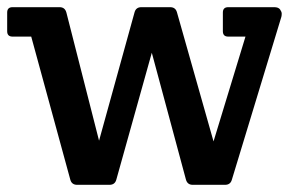

<svg xmlns="http://www.w3.org/2000/svg" viewBox="-20 -515 821 535"><path d="M165 -480 256 -123 355 -481Q359 -495 374 -495H454Q469 -495 473 -481L575 -121L664 -413H616Q601 -413 601 -428V-480Q601 -495 616 -495H744Q756 -495 760.5 -488.5Q765 -482 765 -477Q765 -472 764 -468L626 -14Q622 0 607 0H517Q502 0 498 -15L403 -368L304 -14Q300 0 285 0H195Q180 0 176 -14L67 -413H15Q0 -413 0 -428V-480Q0 -495 15 -495H146Q161 -495 165 -480Z"/></svg>

Font: Crete Round
Style: Regular
Weight: 400
Designer: Veronika Burian
Foundry: TypeTogether
Version: Version 1.001